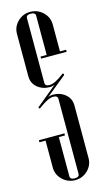

<svg xmlns="http://www.w3.org/2000/svg" viewBox="-127 -854 499 908"><g transform="rotate(-15 122.5 -400.0)"><path d="M199 -481 101 -401Q114 -406 123 -406Q160 -406 185 -385Q210 -364 210 -330V-73Q210 -38 184.5 -13Q159 12 123 12Q87 12 61 -13Q35 -38 35 -73V-205H5V-215H130V-205H100V-13Q100 3 123 3Q145 3 145 -13V-380Q145 -396 123 -396Q98 -396 52 -361Q47 -357 44 -362Q42 -366 46 -368L144 -449Q131 -444 122 -444Q85 -444 60 -465Q35 -486 35 -520V-727Q35 -762 60.5 -787Q86 -812 122 -812Q158 -812 184 -787Q210 -762 210 -727V-595H240V-585H115V-595H145V-787Q145 -803 122 -803Q100 -803 100 -787V-470Q100 -454 122 -454Q148 -454 193 -489Q195 -491 197.5 -489.5Q200 -488 200.5 -485.5Q201 -483 199 -481Z"/></g></svg>

Font: Cathisma Unicode
Style: Normal
Weight: 400
Version: Version 1.0